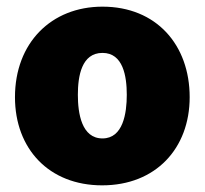

<svg xmlns="http://www.w3.org/2000/svg" viewBox="-20 -547 615 577"><path d="M287 10C448 10 550 -101 550 -255C550 -412 450 -527 288 -527C134 -527 25 -418 25 -255C25 -100 127 10 287 10ZM288 -131C225 -131 214 -207 214 -262C214 -318 225 -388 288 -388C350 -388 361 -318 361 -262C361 -207 350 -131 288 -131Z"/></svg>

Font: United Sans Black
Style: Regular
Weight: 900
Designer: Pablo Impallari, Rodrigo Fuenzalida (Modified by Dan O. Williams)
Version: Version 1.000;PS 001.000;hotconv 1.0.88;makeotf.lib2.5.64775